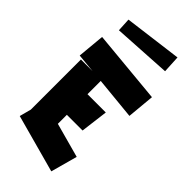

<svg xmlns="http://www.w3.org/2000/svg" viewBox="-274 -901 994 994"><g transform="rotate(45 223.5 -403.5)"><path d="M335 36 17 -51 34 -115V-482H119L15 -492L29 -642L432 -604L418 -453L185 -476V-379H319L300 -228H185V-162L375 -110ZM66 -728 62 -802 380 -843 385 -747Z"/></g></svg>

Font: Blaka
Style: Regular
Weight: 400
Designer: Mohamed Gaber
Foundry: Kief Type Foundry
Version: Version 1.003; ttfautohint (v1.8.4.7-5d5b)